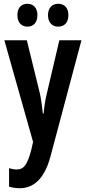

<svg xmlns="http://www.w3.org/2000/svg" viewBox="-20 -822 455 1016"><path d="M72 -742C72 -703 94 -681 125 -681C157 -681 178 -703 178 -742C178 -780 157 -802 125 -802C94 -802 72 -782 72 -742ZM234 -742C234 -703 256 -681 288 -681C321 -681 342 -703 342 -742C342 -780 321 -802 288 -802C257 -802 234 -782 234 -742ZM3 -609 155 -71 145 -27C124 51 106 75 67 75C55 75 41 72 28 68V166C47 171 65 174 85 174C153 174 213 130 246 10L411 -609H294L229 -332C218 -288 214 -256 211 -221H207C203 -259 198 -296 190 -332L122 -609Z"/></svg>

Font: Noto Sans Malayalam UI ExtraCondensed SemiBold
Style: Regular
Weight: 600
Width: 2
Designer: Jelle Bosma - Monotype Design Team
Foundry: Monotype Imaging Inc.
Version: Version 2.104